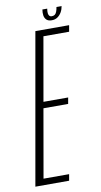

<svg xmlns="http://www.w3.org/2000/svg" viewBox="-115 -805 445 846"><g transform="rotate(-10 107.0 -382.0)"><path d="M-27.5 0H123.5L128.5 -28.5H14L67.5 -334H178L183 -362H72.5L122.5 -646.5H237.5L242.5 -675H91.5ZM171 -709.5Q186.5 -709.5 197.2 -717Q208 -724.5 215 -736.5Q222 -748.5 224.5 -763.5H201.5Q199.5 -751 196.2 -742.8Q193 -734.5 187.8 -730.8Q182.5 -727 174 -727Q167.5 -727 163.8 -731Q160 -735 159 -742.8Q158 -750.5 160 -763.5H138.5Q136 -748.5 138 -736.5Q140 -724.5 148 -717Q156 -709.5 171 -709.5Z"/></g></svg>

Font: Anybody ExtraCondensed ExtraLight
Style: Italic
Weight: 250
Width: 2
Italic angle: -10°
Version: Version 1.113;gftools[0.9.25]